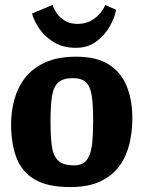

<svg xmlns="http://www.w3.org/2000/svg" viewBox="-20 -743 581 779"><path d="M264 16Q174 16 121.5 -14.5Q69 -45 47 -102.5Q25 -160 25 -240Q25 -291 38.5 -340Q52 -389 82.5 -428Q113 -467 164 -490Q215 -513 289 -513Q372 -513 422 -481Q472 -449 494.5 -392.5Q517 -336 517 -263Q517 -211 505.5 -161Q494 -111 465.5 -71Q437 -31 388 -7.5Q339 16 264 16ZM280 -72Q319 -72 335 -98Q351 -124 354.5 -165.5Q358 -207 358 -252Q358 -315 352.5 -353Q347 -391 329.5 -408.5Q312 -426 276 -426Q236 -426 216.5 -408.5Q197 -391 191 -353Q185 -315 185 -252Q185 -192 190 -152Q195 -112 215.5 -92Q236 -72 280 -72ZM288 -549Q236 -549 199 -571.5Q162 -594 140 -626Q118 -658 110 -688L193 -723Q198 -707 210.5 -689Q223 -671 244 -658.5Q265 -646 294 -646Q325 -646 348 -658.5Q371 -671 386 -689Q401 -707 407 -723L451 -703Q445 -670 424.5 -634.5Q404 -599 370 -574Q336 -549 288 -549Z"/></svg>

Font: Faustina Light ExtraBold
Style: Regular
Weight: 800
Version: Version 1.200